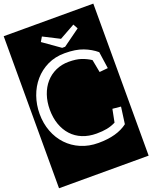

<svg xmlns="http://www.w3.org/2000/svg" viewBox="-211 -1022 1064 1341"><g transform="rotate(-20 321.0 -352.0)"><path d="M590 -175 528 -181 509 -85Q477 -69 443.5 -62.5Q410 -56 366 -56Q308 -56 261.5 -75Q215 -94 182.5 -129.5Q150 -165 132.5 -214.5Q115 -264 115 -324Q115 -383 132 -432.5Q149 -482 180.5 -518Q212 -554 256 -574Q300 -594 353 -594Q408 -594 445 -581.5Q482 -569 514 -548L532 -453L595 -459L577 -584Q537 -618 482.5 -639Q428 -660 347 -660Q276 -660 219 -632.5Q162 -605 121.5 -558Q81 -511 59.5 -449.5Q38 -388 38 -321Q38 -250 61 -189.5Q84 -129 126 -84.5Q168 -40 226.5 -15Q285 10 356 10Q495 10 573 -50ZM-12 -917H654V213H-12ZM492 -792 473 -827 358 -763 238 -824 218 -790 344 -701H366Z"/></g></svg>

Font: Zilla Slab Regular Highlight
Style: Regular
Weight: 410
Designer: Typotheque Type Foundry
Foundry: Typotheque type foundry
Version: Version 1.0; 2017